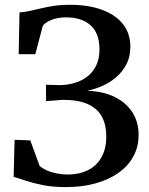

<svg xmlns="http://www.w3.org/2000/svg" viewBox="-20 -771 624 802"><path d="M255 10.5Q199 10.5 156.8 1.8Q114.5 -7 84.8 -17.2Q55 -27.5 37 -32L41 -187L106.5 -184.5L145.5 -78Q156.5 -68 174.5 -59.8Q192.5 -51.5 215.5 -46.8Q238.5 -42 262 -42Q310.5 -42 347 -60Q383.5 -78 403.8 -113.8Q424 -149.5 424 -202Q424 -248 406.5 -282Q389 -316 349 -335Q309 -354 242 -354L172.5 -348.5L172 -417L230 -415.5Q259.5 -415.5 289 -423.8Q318.5 -432 342.8 -449.8Q367 -467.5 381.2 -496Q395.5 -524.5 395.5 -564.5Q395.5 -632 358.5 -665.2Q321.5 -698.5 256 -698.5Q220 -698.5 193.5 -687.2Q167 -676 158.5 -662.5L127.5 -544.5H58L61.5 -719Q82 -720.5 104 -725.2Q126 -730 150.8 -736Q175.5 -742 205.2 -746.5Q235 -751 271.5 -751Q349 -751 405.8 -730.2Q462.5 -709.5 493.5 -670.5Q524.5 -631.5 524.5 -575Q524.5 -533.5 507.8 -501.8Q491 -470 463.8 -447.2Q436.5 -424.5 405 -411Q373.5 -397.5 344 -392Q412 -389.5 460 -365.5Q508 -341.5 533.5 -301Q559 -260.5 559 -208.5Q559 -157.5 536.8 -117Q514.5 -76.5 473.5 -48Q432.5 -19.5 377 -4.5Q321.5 10.5 255 10.5Z"/></svg>

Font: Merriweather 36pt SemiBold
Style: Regular
Weight: 600
Version: Version 2.100